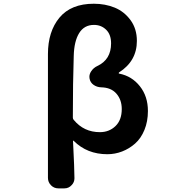

<svg xmlns="http://www.w3.org/2000/svg" viewBox="-20 -831 1040 1054"><path d="M300.8 203.1Q276.4 203.1 259.8 186Q243.2 168.9 243.2 145.5V-534.2Q243.2 -658.2 306.6 -734.4Q370.1 -810.5 495.1 -810.5Q557.6 -810.5 609.9 -789.1Q662.1 -767.6 696.8 -720.2Q731.4 -672.9 731.4 -606.4Q731.4 -496.1 633.8 -433.6Q631.8 -431.6 631.8 -429.2Q631.8 -426.8 634.8 -426.8Q704.1 -413.1 748 -357.4Q792 -301.8 792 -221.7Q792 -164.1 772.9 -117.7Q753.9 -71.3 721.7 -43Q689.5 -14.6 650.4 0.5Q611.3 15.6 569.3 15.6Q458 15.6 384.8 -57.6Q383.8 -59.6 381.8 -58.6Q379.9 -57.6 380.9 -55.7Q388.7 99.6 388.7 147.5Q388.7 169.9 373 185.5Q357.4 203.1 333 203.1ZM528.3 -105.5Q579.1 -105.5 613.8 -138.7Q648.4 -171.9 648.4 -232.4Q648.4 -283.2 619.1 -316.9Q589.8 -350.6 535.2 -351.6Q511.7 -352.5 493.7 -365.2Q475.6 -377.9 471.7 -399.4Q470.7 -404.3 470.7 -409.2Q470.7 -424.8 480.5 -439.5Q493.2 -459 514.6 -468.8Q589.8 -503.9 589.8 -592.8Q589.8 -641.6 562.5 -668Q535.2 -694.3 496.1 -694.3Q442.4 -694.3 414.6 -649.4Q386.7 -604.5 384.8 -523.4Q379.9 -381.8 379.9 -185.5Q379.9 -177.7 384.8 -172.9Q440.4 -105.5 528.3 -105.5Z"/></svg>

Font: Gen Jyuu Gothic Monospace Bold
Style: Bold
Weight: 700
Designer: [Source Han Sans]
Ryoko NISHIZUKA  (kana & ideographs); Paul D. Hunt (Latin, Greek & Cyrillic); Wenlong ZHANG  (bopomofo
Version: Version 1.002.20150607